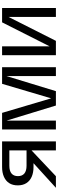

<svg xmlns="http://www.w3.org/2000/svg" viewBox="616 -1166 551 1822"><g transform="rotate(-90 891.0 -255.5)"><path d="M374.4 0V-232.4H323.4L318.9 -212.5H217Q162.8 -212.5 123.3 -230.1Q83.9 -247.7 63.2 -281.1Q42.4 -314.5 42.4 -361.6Q42.4 -409.7 63.2 -442.5Q83.9 -475.4 123.3 -493Q162.8 -510.7 217 -510.7H459.4V0ZM19.4 0 303 -258.2 401.4 -256.8 129.5 0ZM228.8 -278.6H374.4V-441.8H228.8Q180 -441.8 155 -421Q130.1 -400.2 130.1 -360.2Q130.1 -320.3 155 -299.4Q180 -278.6 228.8 -278.6Z M572.9 0V-510.7H730.4L868.3 -45L1006.1 -510.7H1163.6V0H1079.5V-468.5L936.5 0H800L657 -468.5V0Z M1277.9 0V-510.7H1362V-60.1L1589.5 -510.7H1725.3V0H1641.1V-450.2L1413.8 0Z"/></g></svg>

Font: TikTok Sans Light
Style: Regular
Weight: 300
Version: Version 4.000